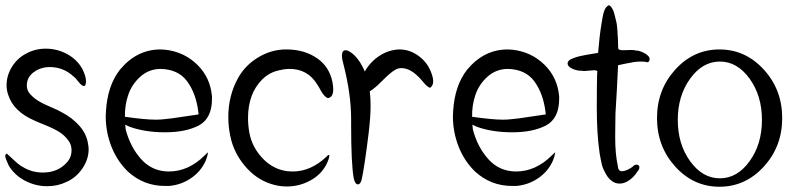

<svg xmlns="http://www.w3.org/2000/svg" viewBox="-24 -695 3053 730"><path d="M86 -343Q100 -325 120 -312.5Q140 -300 169 -288Q198 -276 211 -268Q250 -248 278 -216.5Q306 -185 311 -146Q313 -137 313 -128Q313 -89 289 -54Q265 -19 228 -3Q195 13 155 13Q111 13 71 -8Q31 -29 9 -66Q-4 -94 -4 -101Q-4 -109 2 -111Q5 -109 27 -88Q49 -67 63 -60Q97 -39 139 -39Q195 -39 229 -76Q248 -96 248 -124Q248 -146 235 -162Q221 -181 201 -193.5Q181 -206 147.5 -219.5Q114 -233 104 -238Q27 -272 7 -335Q1 -352 1 -371Q1 -408 21.5 -441Q42 -474 75 -491Q109 -510 150 -510Q193 -510 231 -489.5Q269 -469 289 -433Q303 -405 303 -386Q303 -377 300 -370Q298 -368 295 -368Q287 -368 274.5 -384Q262 -400 257 -403Q218 -440 165 -440Q131 -440 105 -421Q78 -402 78 -370Q78 -355 86 -343Z M432 -430Q496 -507 586 -507Q595 -507 604 -506Q676 -498 726 -449Q776 -400 782 -328Q782 -324 782 -319Q782 -245 732 -218Q682 -192 604 -192Q527 -192 469 -213Q460 -217 452 -221Q453 -211 454 -202Q472 -135 513 -89.5Q554 -44 616 -43Q617 -43 618 -43Q692 -43 753 -103Q764 -114 767 -116Q765 -101 759 -86Q741 -44 703 -18Q665 8 619 12Q611 12 603 12Q522 12 462 -43Q421 -83 399.5 -138Q378 -193 378 -253Q378 -263 379 -274Q385 -370 432 -430ZM585 -433Q541 -432 509 -403Q477 -374 463.5 -334Q450 -294 451 -251Q528 -240 569 -240Q586 -240 602 -242Q626 -244 670 -251Q714 -258 731 -260Q731 -264 730 -270Q721 -341 687 -386.5Q653 -432 585 -433Z M1039 -428Q1002 -421 974 -394Q919 -340 919 -246Q919 -219 924 -191Q934 -136 974 -93.5Q1014 -51 1069 -44Q1079 -43 1089 -43Q1157 -43 1216 -98Q1223 -106 1226 -106Q1228 -106 1228 -103Q1228 -92 1217 -70Q1197 -31 1155.5 -8.5Q1114 14 1067 14Q1042 14 1019 8Q960 -7 916.5 -53.5Q873 -100 856 -159Q844 -204 844 -250Q844 -331 881 -398Q908 -447 958 -477Q1008 -507 1063 -507Q1066 -507 1069 -507Q1134 -506 1181 -474Q1228 -442 1240 -383Q1243 -366 1243 -356Q1243 -324 1222 -322Q1209 -327 1196.5 -349.5Q1184 -372 1182 -374Q1146 -433 1077 -433Q1059 -433 1039 -428Z M1492 -507Q1493 -507 1495 -507Q1533 -507 1566 -483.5Q1599 -460 1614 -423Q1623 -401 1623 -386Q1623 -369 1611 -361Q1600 -365 1585.5 -382.5Q1571 -400 1566 -404Q1534 -436 1502 -436Q1490 -436 1479 -430Q1460 -419 1430 -388.5Q1400 -358 1382 -348Q1385 -322 1385 -292Q1385 -252 1378 -192Q1362 -61 1351 -12Q1346 6 1337 6Q1326 6 1321 -17Q1311 -70 1311 -221Q1311 -232 1311 -243Q1311 -338 1281 -454Q1276 -471 1276 -483Q1276 -504 1290 -504Q1293 -504 1297 -503Q1336 -486 1363 -423Q1383 -459 1417.5 -482Q1452 -505 1492 -507Z M1752 -430Q1816 -507 1906 -507Q1915 -507 1924 -506Q1996 -498 2046 -449Q2096 -400 2102 -328Q2102 -324 2102 -319Q2102 -245 2052 -218Q2002 -192 1924 -192Q1847 -192 1789 -213Q1780 -217 1772 -221Q1773 -211 1774 -202Q1792 -135 1833 -89.5Q1874 -44 1936 -43Q1937 -43 1938 -43Q2012 -43 2073 -103Q2084 -114 2087 -116Q2085 -101 2079 -86Q2061 -44 2023 -18Q1985 8 1939 12Q1931 12 1923 12Q1842 12 1782 -43Q1741 -83 1719.5 -138Q1698 -193 1698 -253Q1698 -263 1699 -274Q1705 -370 1752 -430ZM1905 -433Q1861 -432 1829 -403Q1797 -374 1783.5 -334Q1770 -294 1771 -251Q1848 -240 1889 -240Q1906 -240 1922 -242Q1946 -244 1990 -251Q2034 -258 2051 -260Q2051 -264 2050 -270Q2041 -341 2007 -386.5Q1973 -432 1905 -433Z M2290 -675Q2297 -675 2304 -662Q2308 -655 2310.5 -647Q2313 -639 2315 -629.5Q2317 -620 2319 -613Q2321 -606 2322 -595Q2323 -584 2323.5 -578.5Q2324 -573 2324.5 -560.5Q2325 -548 2325.5 -544Q2326 -540 2326 -525.5Q2326 -511 2327 -509Q2331 -504 2344 -504Q2349 -504 2360 -504.5Q2371 -505 2376 -505Q2387 -505 2393 -503Q2408 -503 2427 -492.5Q2446 -482 2446 -470Q2446 -464 2440 -458Q2427 -461 2413 -461Q2399 -461 2386 -459Q2373 -457 2351.5 -452.5Q2330 -448 2326 -447Q2325 -417 2321.5 -356Q2318 -295 2316 -263Q2316 -257 2315.5 -224Q2315 -191 2315 -173Q2315 -109 2325 -64Q2326 -44 2341 -44Q2356 -44 2380 -60Q2388 -69 2396 -69Q2407 -69 2407 -58Q2407 -51 2399 -42Q2388 -24 2369.5 -10.5Q2351 3 2332 3Q2319 3 2308 -3Q2291 -13 2279.5 -33.5Q2268 -54 2264.5 -68.5Q2261 -83 2256 -111Q2245 -184 2245 -289Q2245 -316 2245.5 -367Q2246 -418 2247 -425Q2243 -428 2235 -428Q2230 -428 2217 -426.5Q2204 -425 2198 -425Q2192 -425 2188 -426Q2186 -426 2185 -426Q2169 -426 2151.5 -434Q2134 -442 2134 -454Q2134 -461 2143 -468Q2153 -473 2163 -476.5Q2173 -480 2185.5 -482.5Q2198 -485 2205.5 -486.5Q2213 -488 2229 -490.5Q2245 -493 2250 -494Q2255 -557 2263 -605Q2264 -610 2267 -628.5Q2270 -647 2275 -658Q2280 -669 2290 -675Z M2543.5 -430.5Q2613 -507 2711.5 -507Q2810 -507 2880 -430.5Q2950 -354 2950 -246Q2950 -138 2880 -61.5Q2810 15 2711.5 15Q2613 15 2543.5 -61.5Q2474 -138 2474 -246Q2474 -354 2543.5 -430.5ZM2826 -396Q2779 -461 2713 -461Q2647 -461 2600 -396Q2553 -331 2553 -239Q2553 -147 2600 -82Q2647 -17 2713 -17Q2779 -17 2826 -82Q2873 -147 2873 -239Q2873 -331 2826 -396Z"/></svg>

Font: EptKazoo
Style: Medium
Weight: 500
Version: Version 001.000